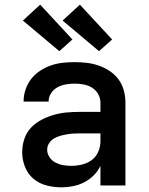

<svg xmlns="http://www.w3.org/2000/svg" viewBox="-20 -794 640 822"><path d="M243 8Q211 8 179.5 0Q148 -8 123.5 -28.5Q99 -49 87 -79.5Q75 -110 75 -142Q75 -171 84 -198.5Q93 -226 112 -246.5Q131 -267 156.5 -280.5Q182 -294 209.5 -302Q237 -310 265 -312.5Q293 -315 322 -315H410V-355Q410 -374 400 -391.5Q390 -409 373.5 -419Q357 -429 337.5 -432.5Q318 -436 299 -436Q280 -436 261 -432.5Q242 -429 225.5 -420Q209 -411 198.5 -394.5Q188 -378 188 -359Q188 -359 188 -359Q188 -359 188 -359Q188 -359 188 -359Q188 -359 188 -359H81Q81 -359 81 -359.5Q81 -360 81 -360Q81 -386 89.5 -411Q98 -436 113.5 -456Q129 -476 151 -490.5Q173 -505 197 -513.5Q221 -522 247 -525Q273 -528 299 -528Q325 -528 351 -525Q377 -522 402 -513.5Q427 -505 449.5 -490Q472 -475 487.5 -454Q503 -433 510 -407Q517 -381 517 -355V0H410V-84Q399 -61 381 -43Q363 -25 340.5 -13.5Q318 -2 293 3Q268 8 243 8ZM285 -84Q308 -84 331 -89.5Q354 -95 372.5 -108.5Q391 -122 400.5 -144Q410 -166 410 -189V-223H322Q307 -223 292.5 -222Q278 -221 264 -218.5Q250 -216 236 -212Q222 -208 210 -200.5Q198 -193 190 -180.5Q182 -168 182 -153Q182 -136 192 -121Q202 -106 217.5 -98Q233 -90 250 -87Q267 -84 285 -84ZM404 -575 248 -706 322 -774 460 -625ZM234 -575 78 -706 152 -774 290 -625Z"/></svg>

Font: Zed Mono Semibold Extended
Style: Regular
Weight: 600
Width: 7
Monospace: yes
Designer: Belleve Invis
Foundry: Belleve Invis
Version: Version 1.0.0; ttfautohint (v1.8.4)